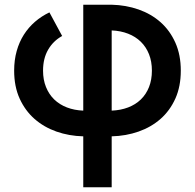

<svg xmlns="http://www.w3.org/2000/svg" viewBox="-20 -569 826 814"><path d="M333 9Q272.5 7.5 219.2 -11.2Q166 -30 126.2 -65Q86.5 -100 63.2 -151.2Q40 -202.5 40 -269.5Q40 -314.5 50.8 -352.8Q61.5 -391 81.2 -422Q101 -453 128.5 -476.8Q156 -500.5 189.5 -516.5L243.5 -416.5Q205.5 -395.5 184 -358.2Q162.5 -321 162.5 -269.5Q162.5 -231 175 -200Q187.5 -169 210 -147.2Q232.5 -125.5 263.8 -113.5Q295 -101.5 333 -100V-549H453.5Q514 -547.5 567.5 -528.8Q621 -510 660.8 -474.8Q700.5 -439.5 723.5 -388Q746.5 -336.5 746.5 -269.5Q746.5 -202.5 723.5 -151.2Q700.5 -100 660.8 -65Q621 -30 567.5 -11.2Q514 7.5 453.5 9V225H333ZM453.5 -100Q491.5 -101.5 523 -113.5Q554.5 -125.5 577 -147.2Q599.5 -169 611.8 -200Q624 -231 624 -269.5Q624 -308 611.8 -339Q599.5 -370 577 -392Q554.5 -414 523 -426.2Q491.5 -438.5 453.5 -440Z"/></svg>

Font: Vela Sans Bd
Style: Bold
Weight: 700
Designer: Principal design: Mikhail Sharanda - project Manrope.
Design modification: Ravid Balaliev
Foundry: Mikhail Sharanda
Version: Version 1.001